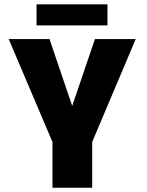

<svg xmlns="http://www.w3.org/2000/svg" viewBox="-20 -884 690 904"><path d="M227 0V-215.5L21 -700H213L320 -385.5L427 -700H619L414 -215.5V0ZM152 -764.5V-863.5H486V-764.5Z"/></svg>

Font: Trispace Thin ExtraBold
Style: Regular
Weight: 800
Version: Version 1.210